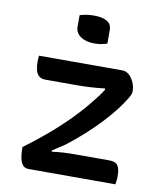

<svg xmlns="http://www.w3.org/2000/svg" viewBox="-85 -834 770 904"><g transform="rotate(10 300.0 -382.5)"><path d="M69 -534H467Q486 -534 500.5 -520.5Q515 -507 523.5 -487Q532 -467 532 -447V-442Q532 -432 518 -408.5Q504 -385 479.5 -353Q455 -321 421.5 -285Q388 -249 347.5 -212.5Q307 -176 264 -143Q251 -134 234 -123.5Q217 -113 206 -105V-99Q233 -103 260 -104.5Q287 -106 315 -106H480Q510 -106 521 -90.5Q532 -75 532 -40Q532 -29 530.5 -18.5Q529 -8 528 0H113Q95 0 85 -12Q75 -24 71 -44.5Q67 -65 67 -88V-97Q120 -136 174 -181.5Q228 -227 276.5 -276.5Q325 -326 363 -375Q374 -388 384.5 -402.5Q395 -417 403 -430L402 -436Q369 -432 336 -430Q303 -428 267 -428H117Q99 -428 87.5 -437.5Q76 -447 71.5 -465Q67 -483 67 -507Q67 -514 67.5 -521Q68 -528 69 -534ZM224 -755Q230 -757 238.5 -759Q247 -761 256 -762.5Q265 -764 274.5 -764.5Q284 -765 293 -765Q330 -765 353 -752.5Q376 -740 376 -710V-646Q370 -644 362.5 -642Q355 -640 347 -638.5Q339 -637 330.5 -636.5Q322 -636 313 -636Q274 -636 249 -653.5Q224 -671 224 -700Z"/></g></svg>

Font: Recursive Monospace Casual Medium
Style: Regular
Weight: 500
Version: Version 1.047